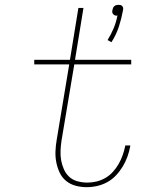

<svg xmlns="http://www.w3.org/2000/svg" viewBox="-20 -768 640 796"><path d="M442 -593 426 -602Q441 -626 451.5 -651.5Q462 -677 467 -704Q466 -704 465.5 -703.5Q465 -703 464 -703Q460 -703 456 -704.5Q452 -706 449 -709.5Q446 -713 445.5 -717Q445 -721 446 -726Q447 -730 448.5 -734.5Q450 -739 454 -742.5Q458 -746 463 -747Q468 -748 472 -748Q476 -748 480 -747Q484 -746 487 -742.5Q490 -739 490.5 -734.5Q491 -730 490 -726Q484 -692 473 -658Q462 -624 442 -593ZM339 8Q316 8 293.5 2Q271 -4 254 -18Q237 -32 227.5 -52Q218 -72 213.5 -94.5Q209 -117 210 -141Q211 -165 215 -188L267 -501H122V-520H270L305 -735H326L291 -520H524V-501H288L235 -185Q232 -165 231 -144Q230 -123 233.5 -103.5Q237 -84 245 -66Q253 -48 267 -35Q281 -22 301 -16.5Q321 -11 342 -11Q361 -11 380 -15.5Q399 -20 416.5 -30Q434 -40 448 -55.5Q462 -71 472 -88.5Q482 -106 488.5 -124.5Q495 -143 499 -162V-165H520V-162Q516 -140 508.5 -119Q501 -98 489 -78Q477 -58 461 -41Q445 -24 425 -13Q405 -2 383 3Q361 8 339 8Z"/></svg>

Font: Iosevka Thin Extended Oblique
Style: Regular
Weight: 100
Width: 7
Italic angle: -9°
Monospace: yes
Designer: Belleve Invis
Foundry: Belleve Invis
Version: Version 32.5.0; ttfautohint (v1.8.4)